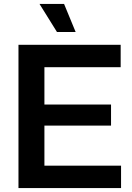

<svg xmlns="http://www.w3.org/2000/svg" viewBox="-20 -957 671 977"><path d="M74 0V-729H594V-615H206V-425H545V-318H206V-114H596V0ZM270 -794 181 -937H306L365 -794Z"/></svg>

Font: Mona Sans SemiBold
Style: Regular
Weight: 600
Designer: Deni Anggara
Foundry: GitHub
Version: Version 2.000;Glyphs 3.2.3 (3260)